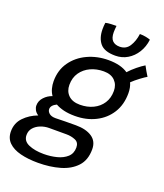

<svg xmlns="http://www.w3.org/2000/svg" viewBox="-240 -871 1059 1237"><g transform="rotate(20 289.5 -253.0)"><path d="M168.5 249.5Q100 249.5 47.8 236.2Q-4.5 223 -34.2 194Q-64 165 -64 118Q-64 61 -26.2 21.8Q11.5 -17.5 66.5 -38Q49 -49.5 41 -64.5Q33 -79.5 33 -95Q33 -126.5 56 -151.2Q79 -176 110.5 -186.5Q96.5 -207 90.2 -231Q84 -255 84 -279.5Q84 -355.5 123.2 -411.2Q162.5 -467 228 -497.5Q293.5 -528 371.5 -528Q456 -528 505 -494Q527 -518.5 555.2 -541.5Q583.5 -564.5 605.5 -577.5Q610.5 -566.5 623.2 -545.2Q636 -524 643 -512.5Q629 -505 600.2 -483.5Q571.5 -462 549.5 -441Q563.5 -410.5 563.5 -370.5Q563.5 -292.5 527.5 -235.2Q491.5 -178 429.2 -146.8Q367 -115.5 288.5 -115.5Q244.5 -115.5 211.8 -123.5Q179 -131.5 155.5 -145Q118.5 -127.5 118.5 -101Q118.5 -85 133.2 -72.2Q148 -59.5 177 -59.5Q208 -60.5 243 -61Q278 -61.5 316 -61.5Q386 -61.5 427 -34Q468 -6.5 468 48.5Q468 122.5 427 166.5Q386 210.5 318 230Q250 249.5 168.5 249.5ZM294 -194.5Q344.5 -194.5 384.5 -213.8Q424.5 -233 447.5 -268.5Q470.5 -304 470.5 -352.5Q470.5 -395 443.8 -422.2Q417 -449.5 367 -449.5Q318 -449.5 277.2 -430.8Q236.5 -412 212 -376.8Q187.5 -341.5 187.5 -292Q187.5 -248.5 215.2 -221.5Q243 -194.5 294 -194.5ZM184 183.5Q230.5 183.5 272.5 172.8Q314.5 162 341.2 137.8Q368 113.5 368 72.5Q368 37.5 340 25.8Q312 14 279.5 14H160Q130.5 14 102.5 24.8Q74.5 35.5 56.5 56Q38.5 76.5 38.5 106Q38.5 147 80.2 165.2Q122 183.5 184 183.5ZM575.5 -742.5Q569.5 -692.5 545.2 -653.5Q521 -614.5 483.5 -592Q446 -569.5 400 -569.5Q325.5 -569.5 295.5 -605.8Q265.5 -642 265.5 -703Q265.5 -713 266.2 -724.2Q267 -735.5 268.5 -746.5Q283.5 -750.5 305.2 -751.5Q327 -752.5 343 -752.5Q342 -741 341 -730Q340 -719 340 -709Q340 -669 357.5 -651.2Q375 -633.5 407 -633.5Q450.5 -633.5 473.2 -669Q496 -704.5 502.5 -755Q525 -755 544.8 -751Q564.5 -747 575.5 -742.5Z"/></g></svg>

Font: Grandstander
Style: Italic
Weight: 400
Italic angle: -15°
Designer: Tyler Finck
Foundry: Etcetera Type Co
Version: Version 1.200; ttfautohint (v1.8.3)